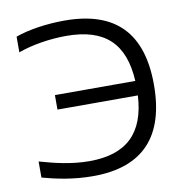

<svg xmlns="http://www.w3.org/2000/svg" viewBox="-78 -753 796 835"><g transform="rotate(-10 320.0 -335.0)"><path d="M44 -646V-577C104 -599 183 -612 257 -612C429 -612 510 -532 519 -367H164V-303H519C510 -139 428 -58 263 -58C183 -58 111 -76 44 -95V-24C106 -7 180 9 267 9C487 9 596 -108 596 -337C596 -564 487 -679 261 -679C183 -679 100 -667 44 -646Z"/></g></svg>

Font: LT Wave Alt Light
Style: Regular
Weight: 300
Designer: Daniel Lyons
Version: Version 2.5 (Glyphs App)